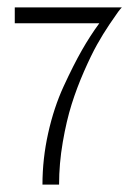

<svg xmlns="http://www.w3.org/2000/svg" viewBox="-20 -500 360 520"><path d="M95 0Q95 -70 110.5 -139.5Q126 -209 152.5 -266.5Q179 -324 201.5 -363.5Q224 -403 249 -437H20V-480H310Q306 -476 300 -468Q294 -460 276.5 -434Q259 -408 243 -379.5Q227 -351 207.5 -306.5Q188 -262 174 -217.5Q160 -173 150 -115Q140 -57 140 0Z"/></svg>

Font: Glametrix
Style: Light
Weight: 300
Designer: gluk
Foundry: gluk
Version: Version 0.40